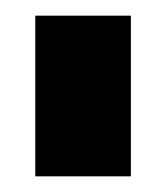

<svg xmlns="http://www.w3.org/2000/svg" viewBox="-20 -719 212 245"><path d="M25 -699H147V-494H25Z"/></svg>

Font: Readiness
Style: Bold
Weight: 700
Designer: Katatrad Team
Foundry: CadsonDemak
Version: Version 1.00;January 16, 2020;FontCreator 12.0.0.2550 64-bit